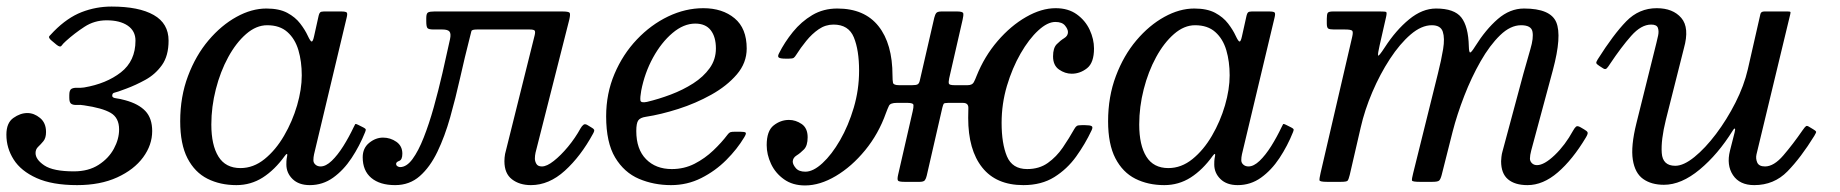

<svg xmlns="http://www.w3.org/2000/svg" viewBox="-42 -555 5616 586"><path d="M-22.5 -144Q-22.5 -180 -1.2 -195Q20 -210 41.5 -210Q62 -210 80.2 -195Q98.5 -180 98.5 -152Q98.5 -134 90.5 -124.2Q82.5 -114.5 74.5 -107Q66.5 -99.5 66.5 -88Q66.5 -68 93.5 -50Q120.5 -32 183.5 -32Q228 -32 258.8 -51.8Q289.5 -71.5 305.5 -101Q321.5 -130.5 321.5 -160Q321.5 -195.5 295.8 -210.5Q270 -225.5 214.5 -233.5Q203 -235.5 192.8 -234.8Q182.5 -234 176 -237.8Q169.5 -241.5 169.5 -256V-265Q169.5 -280 176 -283.8Q182.5 -287.5 193 -287Q203.5 -286.5 214.5 -288Q282.5 -299.5 327 -334.2Q371.5 -369 371.5 -431Q371.5 -460.5 347.8 -476.8Q324 -493 283.5 -493Q246 -493 215.8 -473.2Q185.5 -453.5 159.5 -430Q150 -421.5 145.8 -415.5Q141.5 -409.5 130.5 -418.5L115.5 -431Q104.5 -440 109 -445.2Q113.5 -450.5 122.5 -459.5Q163.5 -501 207.2 -518Q251 -535 298.5 -535Q382 -535 427.2 -509.2Q472.5 -483.5 472.5 -431Q472.5 -384.5 452.2 -356.2Q432 -328 402 -311.5Q372 -295 343.5 -284.5Q314.5 -273.5 307.5 -272.2Q300.5 -271 300.5 -262.5Q300.5 -256.5 312.5 -255Q324.5 -253.5 340.5 -249Q381 -238 401.8 -216Q422.5 -194 422.5 -155Q422.5 -112.5 394.8 -74.8Q367 -37 315.5 -13.5Q264 10 193.5 10Q117.5 10 69.8 -11.5Q22 -33 -0.2 -68Q-22.5 -103 -22.5 -144Z M1072.5 -152Q1055.5 -109.5 1031 -72.5Q1006.5 -35.5 974.8 -12.8Q943 10 903.5 10Q870 10 851 -8.5Q832 -27 832 -53Q832 -64 832.8 -69.8Q833.5 -75.5 834.5 -79.5Q835.5 -85 833.5 -85Q831.5 -85 827.5 -79.5Q796.5 -36.5 760 -13.2Q723.5 10 679.5 10Q630 10 591.2 -9.5Q552.5 -29 530.2 -72Q508 -115 508 -185Q508 -260 531.8 -323Q555.5 -386 594.5 -432Q633.5 -478 679.8 -503.5Q726 -529 771 -529Q810 -529 834.8 -515.8Q859.5 -502.5 874.2 -483.2Q889 -464 897.5 -445.5Q905.5 -428.5 909.2 -428.2Q913 -428 916.5 -444L930.5 -507Q932 -514 935 -517Q938 -520 946.5 -520H999Q1014 -520 1016.5 -516.5Q1019 -513 1016 -501L916.5 -84Q915.5 -80 915 -75Q914.5 -70 914.5 -66Q914.5 -58 920.8 -52.5Q927 -47 936.5 -47Q952.5 -47 970.5 -64.2Q988.5 -81.5 1005.8 -109Q1023 -136.5 1037.5 -167Q1040.5 -173.5 1042 -175.8Q1043.5 -178 1050 -174.5L1067 -166Q1073.5 -162.5 1074.2 -160.5Q1075 -158.5 1072.5 -152ZM879 -325Q879 -367 868.8 -401.8Q858.5 -436.5 835.2 -457.2Q812 -478 773.5 -478Q740 -478 709.2 -451.2Q678.5 -424.5 654.5 -380.5Q630.5 -336.5 616.8 -282.8Q603 -229 603 -175Q603 -112 624.8 -77Q646.5 -42 692 -42Q731.5 -42 765.5 -69.5Q799.5 -97 825 -140.8Q850.5 -184.5 864.8 -233.5Q879 -282.5 879 -325Z M1065 -75Q1065 -103 1084.8 -119Q1104.5 -135 1127 -135Q1149.5 -135 1167.8 -122.2Q1186 -109.5 1186 -86Q1186 -67.5 1176.5 -64Q1167 -60.5 1167 -55Q1167 -50 1171.2 -47.5Q1175.5 -45 1179 -45Q1199 -45 1217 -69.5Q1235 -94 1251.2 -135.2Q1267.5 -176.5 1281.8 -227.5Q1296 -278.5 1308.5 -332.5Q1321 -386.5 1331.5 -435.5Q1335 -452 1330 -458.5Q1325 -465 1308 -465H1281.5Q1266 -465 1262.5 -469.5Q1259 -474 1259 -490V-500Q1259 -514.5 1264.8 -517.2Q1270.5 -520 1284 -520H1674Q1693.5 -520 1696.5 -516Q1699.5 -512 1695.5 -495L1592.5 -89Q1591.5 -85 1591 -80Q1590.5 -75 1590.5 -71Q1590.5 -63 1595 -55Q1599.5 -47 1612 -47Q1627 -47 1648.2 -63.8Q1669.5 -80.5 1691.5 -107Q1713.5 -133.5 1730 -163.5Q1734 -170.5 1738.8 -174.2Q1743.5 -178 1751.5 -173L1763 -166Q1769.5 -162.5 1771.2 -159.2Q1773 -156 1768 -147Q1730.5 -78 1682 -34Q1633.5 10 1578.5 10Q1543.5 10 1520.5 -7.8Q1497.5 -25.5 1497.5 -63Q1497.5 -67 1498 -73.8Q1498.5 -80.5 1499.5 -85L1590 -448Q1592.5 -459 1589.5 -462Q1586.5 -465 1574 -465H1414Q1398 -465 1396.8 -460Q1395.5 -455 1391.5 -439Q1376.5 -380.5 1362.5 -318Q1348.5 -255.5 1332 -197Q1315.5 -138.5 1293 -91.8Q1270.5 -45 1239.2 -17.5Q1208 10 1164 10Q1117.5 10 1091.2 -12Q1065 -34 1065 -75Z M1808 -200Q1808 -269.5 1833.5 -329.5Q1859 -389.5 1901.8 -434.5Q1944.5 -479.5 1997.2 -504.8Q2050 -530 2104.5 -530Q2163 -530 2200 -499.2Q2237 -468.5 2237 -407Q2237 -363 2206.8 -327.8Q2176.5 -292.5 2129 -266Q2081.5 -239.5 2028.2 -222.5Q1975 -205.5 1929 -198.5Q1912 -196 1906 -187.5Q1900 -179 1900 -155Q1900 -99.5 1929.8 -69.2Q1959.5 -39 2008.5 -39Q2046 -39 2077.8 -55.2Q2109.5 -71.5 2135 -95.8Q2160.5 -120 2178.5 -144Q2183 -150 2187 -151.5Q2191 -153 2202 -153H2216.5Q2231 -153 2233.8 -150.2Q2236.5 -147.5 2229.5 -136Q2208 -100 2174.5 -66.5Q2141 -33 2098.2 -11.5Q2055.5 10 2006 10Q1953.5 10 1908.2 -9.2Q1863 -28.5 1835.5 -74.2Q1808 -120 1808 -200ZM1932.5 -244Q1968.5 -252.5 2005.5 -266.5Q2042.5 -280.5 2073.8 -300.5Q2105 -320.5 2124 -347Q2143 -373.5 2143 -407Q2143 -442.5 2127.2 -462.8Q2111.5 -483 2080 -483Q2044.5 -483 2010.5 -454.2Q1976.5 -425.5 1951 -379Q1925.5 -332.5 1915 -278Q1911.5 -258 1912.5 -249Q1913.5 -240 1932.5 -244Z M3297 -407Q3297 -363.5 3275.8 -346.8Q3254.5 -330 3229 -330Q3208.5 -330 3190.2 -342.8Q3172 -355.5 3172 -383Q3172 -408.5 3183.2 -420Q3194.5 -431.5 3206 -438.5Q3217.5 -445.5 3217.5 -457Q3217.5 -466 3208.5 -477Q3199.5 -488 3179 -488Q3155 -488 3126.8 -462Q3098.5 -436 3073 -391.8Q3047.5 -347.5 3031.2 -292.8Q3015 -238 3015 -180Q3015 -117 3031.2 -78Q3047.5 -39 3093 -39Q3130 -39 3156.2 -57.8Q3182.5 -76.5 3201.8 -104.8Q3221 -133 3237 -161.5Q3241 -168.5 3244.8 -170.8Q3248.5 -173 3259.5 -173H3270Q3285 -173 3289.8 -170Q3294.5 -167 3289.5 -157Q3270 -115.5 3242.5 -77.2Q3215 -39 3175.8 -14.5Q3136.5 10 3081.5 10Q2998.5 10 2955.8 -43.8Q2913 -97.5 2913 -195Q2913 -209.5 2913.5 -225.2Q2914 -241 2897 -241H2852Q2840 -241 2838.2 -238.2Q2836.5 -235.5 2834 -226L2786.5 -19Q2784.5 -10 2780.8 -5Q2777 0 2765 0H2719Q2701.5 0 2698.8 -3.8Q2696 -7.5 2699 -21L2743.5 -215Q2746.5 -227.5 2746 -234.2Q2745.5 -241 2728 -241H2695Q2675.5 -241 2671.2 -232.2Q2667 -223.5 2662 -210Q2639.5 -146.5 2598.5 -96.5Q2557.5 -46.5 2509 -17.8Q2460.5 11 2415 11Q2377 11 2350.8 -7.8Q2324.5 -26.5 2311.2 -55Q2298 -83.5 2298 -112Q2298 -155.5 2319.2 -172.2Q2340.5 -189 2366 -189Q2386.5 -189 2404.8 -176.5Q2423 -164 2423 -136Q2423 -110.5 2411.8 -99Q2400.5 -87.5 2389.2 -80.5Q2378 -73.5 2377.5 -62Q2377.5 -53 2386.8 -42Q2396 -31 2416 -31Q2440 -31 2468.2 -57Q2496.5 -83 2522 -127.2Q2547.5 -171.5 2563.8 -226.5Q2580 -281.5 2580 -339Q2580 -402 2564 -441Q2548 -480 2502 -480Q2477.5 -480 2456.8 -465.8Q2436 -451.5 2418.8 -430.2Q2401.5 -409 2388 -387.5Q2384 -381 2380.5 -378.5Q2377 -376 2365.5 -376H2355Q2340 -376 2335.2 -379.2Q2330.5 -382.5 2335.5 -392Q2352.5 -426 2378 -457.5Q2403.5 -489 2437.2 -509Q2471 -529 2513.5 -529Q2596.5 -529 2639.2 -475.2Q2682 -421.5 2682 -324Q2682 -310 2683.5 -302.5Q2685 -295 2702 -295H2742Q2754.5 -295 2759 -297.8Q2763.5 -300.5 2765.5 -310L2809.5 -501Q2812 -511 2815.8 -515.5Q2819.5 -520 2832 -520H2879Q2897 -520 2898 -514Q2899 -508 2896 -495L2855 -316Q2852.5 -304 2854.2 -299.5Q2856 -295 2872 -295H2911Q2925.5 -295 2930.2 -304.2Q2935 -313.5 2938.5 -323Q2962.5 -383 3002.8 -429.8Q3043 -476.5 3089.8 -503.2Q3136.5 -530 3180 -530Q3218.5 -530 3244.5 -511.2Q3270.5 -492.5 3283.8 -464Q3297 -435.5 3297 -407Z M3904.5 -152Q3887.5 -109.5 3863 -72.5Q3838.5 -35.5 3806.8 -12.8Q3775 10 3735.5 10Q3702 10 3683 -8.5Q3664 -27 3664 -53Q3664 -64 3664.8 -69.8Q3665.5 -75.5 3666.5 -79.5Q3667.5 -85 3665.5 -85Q3663.5 -85 3659.5 -79.5Q3628.5 -36.5 3592 -13.2Q3555.5 10 3511.5 10Q3462 10 3423.2 -9.5Q3384.5 -29 3362.2 -72Q3340 -115 3340 -185Q3340 -260 3363.8 -323Q3387.5 -386 3426.5 -432Q3465.5 -478 3511.8 -503.5Q3558 -529 3603 -529Q3642 -529 3666.8 -515.8Q3691.5 -502.5 3706.2 -483.2Q3721 -464 3729.5 -445.5Q3737.5 -428.5 3741.2 -428.2Q3745 -428 3748.5 -444L3762.5 -507Q3764 -514 3767 -517Q3770 -520 3778.5 -520H3831Q3846 -520 3848.5 -516.5Q3851 -513 3848 -501L3748.5 -84Q3747.5 -80 3747 -75Q3746.5 -70 3746.5 -66Q3746.5 -58 3752.8 -52.5Q3759 -47 3768.5 -47Q3784.5 -47 3802.5 -64.2Q3820.5 -81.5 3837.8 -109Q3855 -136.5 3869.5 -167Q3872.5 -173.5 3874 -175.8Q3875.5 -178 3882 -174.5L3899 -166Q3905.5 -162.5 3906.2 -160.5Q3907 -158.5 3904.5 -152ZM3711 -325Q3711 -367 3700.8 -401.8Q3690.5 -436.5 3667.2 -457.2Q3644 -478 3605.5 -478Q3572 -478 3541.2 -451.2Q3510.5 -424.5 3486.5 -380.5Q3462.5 -336.5 3448.8 -282.8Q3435 -229 3435 -175Q3435 -112 3456.8 -77Q3478.5 -42 3524 -42Q3563.5 -42 3597.5 -69.5Q3631.5 -97 3657 -140.8Q3682.5 -184.5 3696.8 -233.5Q3711 -282.5 3711 -325Z M4026.5 -520H4169.5Q4185.5 -520 4188.5 -518.5Q4191.5 -517 4188.5 -503.5L4168.5 -415.5Q4163 -391.5 4164 -386Q4165 -380.5 4184.5 -410.5Q4218.5 -463 4258.8 -496Q4299 -529 4341 -529Q4396.5 -529 4418 -501.8Q4439.5 -474.5 4441 -413.5Q4441.5 -395 4445 -394.8Q4448.5 -394.5 4460 -413Q4492.5 -465 4529.5 -497Q4566.5 -529 4609.5 -529Q4690 -529 4707.8 -487.2Q4725.5 -445.5 4697.5 -341L4631.5 -96Q4627.5 -81 4627.5 -71Q4627.5 -63 4633.5 -57Q4639.5 -51 4649 -51Q4671 -51 4703 -81.5Q4735 -112 4759 -156Q4764 -165 4768.2 -168.5Q4772.5 -172 4782 -166.5L4793 -160Q4802 -155 4803.5 -150.8Q4805 -146.5 4798 -135Q4757.5 -67.5 4712.5 -28.8Q4667.5 10 4620 10Q4581.5 10 4560.5 -7.8Q4539.5 -25.5 4539.5 -63Q4539.5 -67 4540.5 -76.2Q4541.5 -85.5 4543.5 -92L4607.5 -330Q4619 -372 4629 -405.5Q4639 -439 4635.2 -458.5Q4631.5 -478 4600.5 -478Q4568 -478 4536.5 -447.5Q4505 -417 4477 -368Q4449 -319 4427 -262.2Q4405 -205.5 4391.5 -153L4358 -20.5Q4354.5 -7.5 4350.2 -3.8Q4346 0 4329.5 0H4291.5Q4268.5 0 4267.5 -4.2Q4266.5 -8.5 4271 -26L4346.5 -330Q4357 -371.5 4362.5 -405Q4368 -438.5 4361.5 -458.2Q4355 -478 4328 -478Q4296.5 -478 4263.5 -449.8Q4230.5 -421.5 4200.2 -375.2Q4170 -329 4146.5 -274Q4123 -219 4111 -166L4077.5 -21Q4074 -7 4071 -3.5Q4068 0 4050.5 0H4008.5Q3986 0 3985.2 -4.8Q3984.5 -9.5 3988.5 -27L4085 -442.5Q4088.5 -457.5 4085 -461.2Q4081.5 -465 4062.5 -465H4029.5Q4016.5 -465 4012 -467.8Q4007.5 -470.5 4007.5 -483.5V-497.5Q4007.5 -511 4010.2 -515.5Q4013 -520 4026.5 -520Z M4834.5 -374Q4882.5 -450 4921.5 -490Q4960.5 -530 5014.5 -530Q5064 -530 5089.5 -500.2Q5115 -470.5 5097.5 -408L5042.5 -190Q5027 -127.5 5029.8 -88.2Q5032.5 -49 5071 -49Q5096.5 -49 5129.5 -75.8Q5162.5 -102.5 5195.5 -146.2Q5228.5 -190 5254.8 -241.8Q5281 -293.5 5292.5 -343.5L5331 -512.5Q5333 -520 5343 -520H5413.5Q5421 -520 5422.2 -518.8Q5423.5 -517.5 5422 -511.5L5319 -84Q5316 -71 5321.2 -59Q5326.5 -47 5345 -47Q5372 -47 5401 -80.8Q5430 -114.5 5460 -158Q5467 -168 5470.2 -170Q5473.5 -172 5479.5 -168L5492 -160.5Q5499.5 -156 5500.8 -153.5Q5502 -151 5495.5 -140.5Q5454.5 -74 5413.5 -32Q5372.5 10 5312 10Q5267.5 10 5247.2 -20.5Q5227 -51 5238 -95L5252 -150Q5255 -161.5 5252.8 -162.5Q5250.5 -163.5 5246.5 -156.5Q5201.5 -84 5145.5 -37.5Q5089.5 9 5036.5 9Q4998 9 4973 -8.8Q4948 -26.5 4941.5 -67.5Q4935 -108.5 4952.5 -179L5013.5 -424Q5016 -434 5018.8 -447Q5021.5 -460 5018 -470Q5014.5 -480 4997.5 -480Q4967 -480 4936.5 -445.5Q4906 -411 4872 -360Q4867 -352 4862.5 -347Q4858 -342 4851.5 -346L4839 -354Q4830.5 -359.5 4830 -362.8Q4829.5 -366 4834.5 -374Z"/></svg>

Font: Besley
Style: Italic
Weight: 400
Italic angle: -13°
Designer: Owen Earl
Foundry: indestructible type*
Version: Version 4.000; ttfautohint (v1.8.4.7-5d5b)